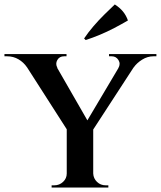

<svg xmlns="http://www.w3.org/2000/svg" viewBox="-42 -843 723 863"><path d="M180 -599 368 -272 265 -251 42 -599ZM377 -267V0H258V-266ZM527 -599H597L368 -247L324 -257ZM490 -537Q501 -556 490.5 -573Q480 -590 460 -590Q460 -590 454 -590Q448 -590 448 -590V-600H661V-590H648Q621 -590 597 -575Q573 -560 559 -540ZM216 -538 79 -541Q64 -563 41 -576.5Q18 -590 -10 -590H-22V-600H257V-590Q257 -590 251.5 -590Q246 -590 246 -590Q225 -590 215.5 -573Q206 -556 216 -538ZM261 -63V0H190V-10Q191 -10 196.5 -10Q202 -10 202 -10Q225 -10 241.5 -25.5Q258 -41 258 -63ZM374 -63H377Q378 -41 394 -25.5Q410 -10 433 -10Q433 -10 439 -10Q445 -10 445 -10V0H374ZM336 -670Q354 -697 378 -725Q402 -753 427.5 -778Q453 -803 474 -823Q496 -809 510.5 -791.5Q525 -774 533 -751Q504 -734 471.5 -717Q439 -700 406.5 -686.5Q374 -673 343 -663Z"/></svg>

Font: Cinzel SemiBold
Style: Regular
Weight: 600
Designer: Natanael Gama
Version: Version 2.000